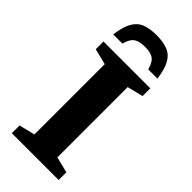

<svg xmlns="http://www.w3.org/2000/svg" viewBox="-291 -991 1047 1047"><g transform="rotate(45 232.0 -468.0)"><path d="M412.5 -59.5V0H51.5V-59.5L143.5 -82.5V-624.5L51.5 -647.5V-707H412.5V-647.5L320.5 -624.5V-82.5ZM232 -847Q187 -847 165.2 -830.8Q143.5 -814.5 132.5 -772H61.5Q70 -836.5 89.8 -872.2Q109.5 -908 144.2 -922.2Q179 -936.5 232 -936.5Q285 -936.5 319.8 -922.2Q354.5 -908 374.2 -872.2Q394 -836.5 402.5 -772H331.5Q320.5 -814.5 298.8 -830.8Q277 -847 232 -847Z"/></g></svg>

Font: Newsreader 6pt SemiBold
Style: Regular
Weight: 600
Designer: Hugues Gentile
Foundry: Production Type
Version: Version 1.003; ttfautohint (v1.8.3)